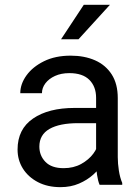

<svg xmlns="http://www.w3.org/2000/svg" viewBox="-20 -770 584 800"><path d="M380.4 -90.3V-362.3Q380.4 -409.2 352.3 -437.3Q324.2 -465.3 269 -465.3Q234.9 -465.3 209.2 -453.6Q183.6 -441.9 169.2 -422.9Q154.8 -403.8 154.8 -381.8H64.5Q64.5 -419.9 90.3 -455.8Q116.2 -491.7 163.3 -514.9Q210.4 -538.1 274.4 -538.1Q332 -538.1 376.2 -518.6Q420.4 -499 445.6 -459.7Q470.7 -420.4 470.7 -361.3V-115.2Q470.7 -88.9 475.3 -59.1Q480 -29.3 489.3 -7.8V0H395Q388.2 -15.6 384.3 -41.7Q380.4 -67.9 380.4 -90.3ZM396 -320.3 397 -256.8H305.7Q228 -256.8 186 -232.7Q144 -208.5 144 -159.2Q144 -121.6 169.4 -95.5Q194.8 -69.3 245.1 -69.3Q286.6 -69.3 318.4 -86.9Q350.1 -104.5 368.9 -129.9Q387.7 -155.3 389.2 -179.2L427.7 -135.7Q424.3 -115.2 409.2 -90.3Q394 -65.4 368.9 -42.7Q343.8 -20 309.3 -5.1Q274.9 9.8 231.9 9.8Q178.2 9.8 137.9 -11.2Q97.7 -32.2 75.4 -67.6Q53.2 -103 53.2 -147Q53.2 -231.9 117.7 -276.1Q182.1 -320.3 291 -320.3ZM234.4 -606.4 329.1 -750H438L307.1 -606.4Z"/></svg>

Font: Vazirmatn
Style: Regular
Weight: 400
Designer: Saber Rastikerdar
Foundry: Saber Rastikerdar
Version: Version 33.003;September 2, 2022;FontCreator 14.0.0.2862 64-